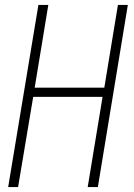

<svg xmlns="http://www.w3.org/2000/svg" viewBox="-20 -755 540 775"><path d="M13 0 135 -735H175L120 -401H401L456 -735H496L375 0H334L394 -364H114L53 0Z"/></svg>

Font: Iosevka SS04 XLt Obl
Style: Regular
Weight: 200
Italic angle: -9°
Monospace: yes
Designer: Belleve Invis
Foundry: Belleve Invis
Version: Version 19.0.0; ttfautohint (v1.8.4)